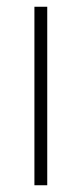

<svg xmlns="http://www.w3.org/2000/svg" viewBox="-20 -615 242 569"><path d="M120 -66H82V-595H120Z"/></svg>

Font: Noto Sans Malayalam UI SemiCondensed ExtraLight
Style: Regular
Weight: 200
Width: 4
Designer: Jelle Bosma - Monotype Design Team
Foundry: Monotype Imaging Inc.
Version: Version 2.104; ttfautohint (v1.8.4.7-5d5b)